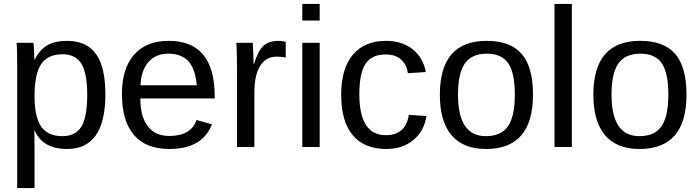

<svg xmlns="http://www.w3.org/2000/svg" viewBox="-20 -745 3541 973"><path d="M514 -267Q514 10 320 10Q198 10 156 -82H153Q155 -76 155 1V208H67V-420Q67 -502 64 -528H149L151 -514Q151 -510 151.5 -505Q152 -500 152.5 -492Q153 -484 153 -477Q154 -461 154 -443H156Q180 -492 219 -515Q258 -538 320 -538Q418 -538 466 -472Q514 -406 514 -267ZM422 -265Q422 -374 392.5 -422Q363 -470 297 -470Q222 -470 188.5 -420Q155 -370 155 -258Q155 -153 188.5 -104Q222 -55 296 -55Q363 -55 392.5 -103.5Q422 -152 422 -265Z M1068 -246H691Q691 -155 728.5 -105.5Q766 -56 838 -56Q948 -56 976 -137L1054 -115Q1006 10 838 10Q720 10 659 -60.5Q598 -131 598 -268Q598 -398 659.5 -468Q721 -538 835 -538Q1068 -538 1068 -257ZM692 -313H977Q970 -396 935 -434.5Q900 -473 833 -473Q769 -473 732 -430.5Q695 -388 692 -313Z M1269 0H1181V-405Q1181 -460 1178 -528H1261Q1265 -448 1265 -420H1267Q1288 -488 1315 -513Q1342 -538 1393 -538Q1408 -538 1428 -533V-453Q1410 -458 1382 -458Q1327 -458 1298 -410.5Q1269 -363 1269 -275Z M1600 -641H1512V-725H1600ZM1600 0H1512V-528H1600Z M1801 -267Q1801 -60 1935 -60Q2036 -60 2052 -163L2141 -157Q2130 -81 2075 -35.5Q2020 10 1937 10Q1826 10 1767.5 -60Q1709 -130 1709 -265Q1709 -397 1768 -467.5Q1827 -538 1936 -538Q2017 -538 2070.5 -496Q2124 -454 2138 -380L2047 -374Q2041 -418 2012.5 -443.5Q1984 -469 1934 -469Q1864 -469 1832.5 -422Q1801 -375 1801 -267Z M2681 -265Q2681 10 2443 10Q2327 10 2268 -60Q2209 -130 2209 -265Q2209 -538 2446 -538Q2567 -538 2624 -471.5Q2681 -405 2681 -265ZM2589 -265Q2589 -375 2556 -424Q2523 -473 2447 -473Q2370 -473 2335.5 -423Q2301 -373 2301 -265Q2301 -55 2442 -55Q2520 -55 2554.5 -105.5Q2589 -156 2589 -265Z M2878 0H2790V-725H2878Z M3459 -265Q3459 10 3221 10Q3105 10 3046 -60Q2987 -130 2987 -265Q2987 -538 3224 -538Q3345 -538 3402 -471.5Q3459 -405 3459 -265ZM3367 -265Q3367 -375 3334 -424Q3301 -473 3225 -473Q3148 -473 3113.5 -423Q3079 -373 3079 -265Q3079 -55 3220 -55Q3298 -55 3332.5 -105.5Q3367 -156 3367 -265Z"/></svg>

Font: Libra Sans
Style: Regular
Weight: 400
Foundry: Context Ltd
Version: Version 1.002